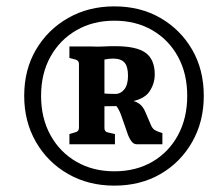

<svg xmlns="http://www.w3.org/2000/svg" viewBox="-20 -698 669 603"><path d="M375 -386Q404 -382 417 -372.5Q430 -363 437 -345L455 -303Q460 -293 467 -289Q474 -285 490 -280V-245H409Q399 -245 391.5 -256Q384 -267 379 -283L363 -329Q356 -350 348 -361.5Q340 -373 331 -378ZM109 -397Q109 -327 138.5 -273.5Q168 -220 220 -190Q272 -160 339 -160Q407 -160 458.5 -190Q510 -220 539 -273.5Q568 -327 568 -397Q568 -467 539 -520Q510 -573 458.5 -603Q407 -633 339 -633Q272 -633 220 -603Q168 -573 138.5 -520Q109 -467 109 -397ZM56 -397Q56 -479 93 -542Q130 -605 194 -641.5Q258 -678 339 -678Q421 -678 484 -641.5Q547 -605 583.5 -542Q620 -479 620 -397Q620 -316 583.5 -252Q547 -188 484 -151.5Q421 -115 339 -115Q258 -115 194 -151.5Q130 -188 93 -252Q56 -316 56 -397ZM355 -365 291 -364V-406Q308 -404 320 -403.5Q332 -403 342 -403Q359 -403 370.5 -417.5Q382 -432 382 -460Q382 -489 371 -501.5Q360 -514 335 -514Q322 -514 308 -511V-296Q308 -284 319 -282L341 -277V-245H198V-277L218 -283Q228 -286 228 -297V-497Q228 -508 217 -511L198 -516V-552H268Q288 -551 305 -552Q322 -553 341 -553Q409 -553 437.5 -532Q466 -511 466 -464Q466 -435 449 -410Q432 -385 382 -377Z"/></svg>

Font: Rasa
Style: Bold Italic
Weight: 700
Italic angle: -7.10001°
Designer: Anna Giedrys (Yrsa+Rasa design), David Brezina (Yrsa art-direction, Rasa art-direction, design)
Foundry: Rosetta Type Foundry
Version: Version 2.004